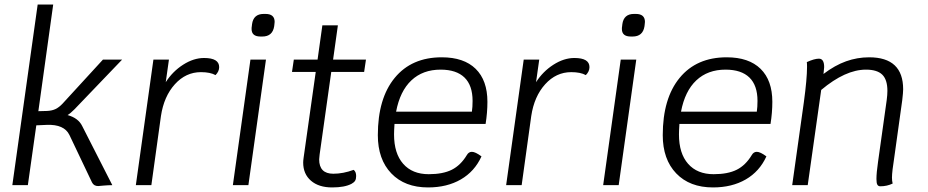

<svg xmlns="http://www.w3.org/2000/svg" viewBox="-20 -811 4067 841"><path d="M340 -259 472 0Q456 0 432 2Q414 4 410 4Q391 4 383 -12L284 -220Q261 -267 185 -264L139 -262L102 0H34L145 -791H213L148 -324L186 -325Q208 -326 223.5 -333.5Q239 -341 254 -357L431 -550H515L306 -332Q287 -313 276 -307Q323 -294 340 -259Z M940 -517Q940 -498 924 -482Q901 -495 860 -495Q794 -495 746 -442Q698 -389 685 -303L643 0H575L652 -550H720L706 -451Q736 -498 782 -527.5Q828 -557 874 -557Q940 -557 940 -517Z M1077 -550H1145L1068 0H1000ZM1082 -684Q1082 -692 1083 -696L1084 -705Q1090 -750 1135 -750H1143Q1183 -750 1183 -715L1182 -705L1181 -696Q1174 -651 1129 -651H1121Q1082 -651 1082 -684Z M1380 -134Q1378 -118 1378 -113Q1378 -50 1440 -50Q1483 -50 1529 -67Q1540 -59 1540 -40Q1540 -27 1535.5 -19.5Q1531 -12 1520 -6Q1490 10 1435 10Q1376 10 1342 -19.5Q1308 -49 1308 -99Q1308 -107 1310 -121L1363 -496H1259L1267 -550H1371L1392 -700H1460L1439 -550H1583L1575 -496H1431Z M1708 -268Q1706 -238 1706 -222Q1706 -139 1746 -93.5Q1786 -48 1858 -48Q1920 -48 1959 -67.5Q1998 -87 2025 -132Q2033 -146 2047 -146Q2062 -146 2089 -126Q2059 -60 1998.5 -25Q1938 10 1855 10Q1753 10 1694 -51.5Q1635 -113 1635 -219Q1635 -380 1709 -470Q1783 -560 1915 -560Q2012 -560 2063.5 -509.5Q2115 -459 2115 -365Q2115 -318 2107 -268ZM1715 -322H2047Q2050 -342 2050 -369Q2050 -437 2014.5 -471.5Q1979 -506 1910 -506Q1832 -506 1782 -459Q1732 -412 1715 -322Z M2562 -517Q2562 -498 2546 -482Q2523 -495 2482 -495Q2416 -495 2368 -442Q2320 -389 2307 -303L2265 0H2197L2274 -550H2342L2328 -451Q2358 -498 2404 -527.5Q2450 -557 2496 -557Q2562 -557 2562 -517Z M2699 -550H2767L2690 0H2622ZM2704 -684Q2704 -692 2705 -696L2706 -705Q2712 -750 2757 -750H2765Q2805 -750 2805 -715L2804 -705L2803 -696Q2796 -651 2751 -651H2743Q2704 -651 2704 -684Z M2956 -268Q2954 -238 2954 -222Q2954 -139 2994 -93.5Q3034 -48 3106 -48Q3168 -48 3207 -67.5Q3246 -87 3273 -132Q3281 -146 3295 -146Q3310 -146 3337 -126Q3307 -60 3246.5 -25Q3186 10 3103 10Q3001 10 2942 -51.5Q2883 -113 2883 -219Q2883 -380 2957 -470Q3031 -560 3163 -560Q3260 -560 3311.5 -509.5Q3363 -459 3363 -365Q3363 -318 3355 -268ZM2963 -322H3295Q3298 -342 3298 -369Q3298 -437 3262.5 -471.5Q3227 -506 3158 -506Q3080 -506 3030 -459Q2980 -412 2963 -322Z M3936 -420Q3936 -406 3932 -372L3898 -128Q3887 -58 3887 -33Q3887 -19 3890 -7Q3865 5 3836 5Q3827 5 3823 -2Q3819 -9 3819 -27Q3819 -54 3826 -102L3864 -373Q3867 -396 3867 -413Q3867 -462 3844.5 -484Q3822 -506 3773 -506Q3683 -506 3577 -417L3518 0H3450L3501 -363Q3515 -466 3515 -518Q3515 -534 3514 -539Q3547 -554 3567 -554Q3590 -554 3590 -517Q3590 -512 3588 -496L3587 -487Q3637 -525 3686 -542.5Q3735 -560 3787 -560Q3936 -560 3936 -420Z"/></svg>

Font: Krub
Style: Italic
Weight: 400
Italic angle: -8°
Designer: Ekaluck Peanpanawate
Foundry: Cadson Demak Co.,Ltd.
Version: Version 1.000; ttfautohint (v1.6)